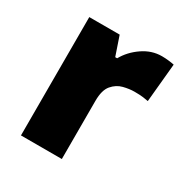

<svg xmlns="http://www.w3.org/2000/svg" viewBox="-137 -670 742 777"><g transform="rotate(30 234.5 -281.5)"><path d="M400 -563Q416 -563 433 -561Q450 -559 458 -557L441 -377Q431 -379 416.5 -381Q402 -383 376 -383Q352 -383 324.5 -376Q297 -369 277 -345.5Q257 -322 257 -272V0H66V-553H208L238 -465H247Q270 -506 311.5 -534.5Q353 -563 400 -563Z"/></g></svg>

Font: Noto Sans Meetei Mayek Black
Style: Regular
Weight: 900
Designer: Monotype Design Team and Neelakash Kshetrimayum
Foundry: Monotype Imaging Inc.
Version: Version 2.002; ttfautohint (v1.8.4.7-5d5b)